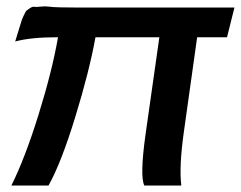

<svg xmlns="http://www.w3.org/2000/svg" viewBox="-20 -573 744 593"><path d="M15.1 0Q57.1 -84 99.1 -219Q141.1 -354 159.2 -458Q74.2 -458 26.9 -444.8Q30.8 -459 37.8 -480.5Q44.9 -502 46.4 -508.1Q47.9 -514.2 54 -526.6Q60.1 -539.1 61.5 -540Q63 -541 71.5 -547.1Q80.1 -553.2 85.4 -552Q90.8 -550.8 105 -552.5Q119.1 -554.2 131.1 -552.5Q143.1 -550.8 166 -550.3Q189 -549.8 210.9 -549.8H704.1L681.2 -458H588.9L547.9 -166Q532.7 -58.1 540 0H425.8Q411.6 -27.8 429.2 -155.8L472.2 -458H274.9Q255.9 -353 212.4 -211.4Q168.9 -69.8 129.9 0Z"/></svg>

Font: Oakes Grotesk
Style: SemiBold Italic
Weight: 600
Designer: Samuel Oakes
Foundry: Samuel Oakes
Version: Version 1.0 | wf-rip DC20170320